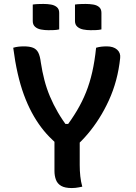

<svg xmlns="http://www.w3.org/2000/svg" viewBox="-20 -944 690 973"><path d="M397 2Q387 4 379 5.5Q371 7 362.5 8Q354 9 344 9Q309 9 290 -2Q271 -13 263.5 -33Q256 -53 256 -78Q256 -123 256 -168Q256 -213 256 -257H384Q384 -233 384 -208Q384 -183 384 -157.5Q384 -132 384 -107Q384 -78 387 -50.5Q390 -23 397 2ZM47 -702Q60 -706 73.5 -707.5Q87 -709 101 -709Q130 -709 147.5 -702Q165 -695 174 -677.5Q183 -660 187 -627Q194 -581 205 -538.5Q216 -496 233 -455.5Q250 -415 273.5 -374.5Q297 -334 330 -291L286 -316H353L307 -291Q343 -338 370 -383.5Q397 -429 416 -476.5Q435 -524 447.5 -579Q460 -634 467 -702Q480 -706 493.5 -707.5Q507 -709 521 -709Q555 -709 573.5 -692.5Q592 -676 589 -650Q583 -592 568.5 -538Q554 -484 531.5 -435Q509 -386 482 -343.5Q455 -301 424.5 -265Q394 -229 362 -201Q340 -201 323 -202Q306 -203 293 -206.5Q280 -210 268 -217Q256 -224 245 -236Q215 -264 189 -298.5Q163 -333 141 -374Q119 -415 101 -464Q83 -513 69.5 -572.5Q56 -632 47 -702ZM146 -921Q159 -923 173.5 -923.5Q188 -924 200 -924Q220 -924 238 -921Q256 -918 268 -908Q280 -898 280 -879V-795Q267 -792 252 -791.5Q237 -791 225 -791Q206 -791 187.5 -794.5Q169 -798 157.5 -808.5Q146 -819 146 -837ZM360 -921Q373 -923 388 -923.5Q403 -924 414 -924Q434 -924 452.5 -921Q471 -918 482.5 -908Q494 -898 494 -879V-795Q481 -792 466.5 -791.5Q452 -791 439 -791Q420 -791 402 -794.5Q384 -798 372 -808.5Q360 -819 360 -837Z"/></svg>

Font: Recursive Casual SemiBold
Style: Regular
Weight: 600
Version: Version 1.047